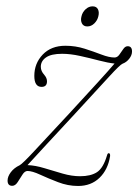

<svg xmlns="http://www.w3.org/2000/svg" viewBox="-20 -594 447 621"><path d="M336 -88.5Q329 -45 301.8 -18.8Q274.5 7.5 232.5 7.5Q199.5 7.5 167.8 -4.8Q136 -17 110 -29Q84 -41 69 -41Q60 -41 52.5 -29Q45 -17 37.2 -5Q29.5 7 19.5 7Q4.5 7 4.5 -10Q4.5 -23 15 -37Q25.5 -51 43.5 -59.5Q52.5 -64 92.8 -107.5Q133 -151 204.5 -227.5Q258 -285.5 296.5 -327.8Q335 -370 350.5 -388.5Q330 -390.5 300.5 -398.2Q271 -406 239.2 -413Q207.5 -420 181 -420Q145.5 -420 128.8 -408.2Q112 -396.5 112 -378Q112 -364 123.5 -351.5Q132 -341.5 132 -331Q132 -313 114.5 -313Q91 -313 91 -348.5Q91 -389 118.2 -417.5Q145.5 -446 191.5 -446Q224 -446 253.8 -436.5Q283.5 -427 308.2 -417.5Q333 -408 350.5 -408Q359.5 -408 366 -417.2Q372.5 -426.5 378.8 -435.5Q385 -444.5 393 -444.5Q407 -444.5 407 -427.5Q407 -415.5 398 -404Q389 -392.5 376.5 -388Q368.5 -385 333 -346.2Q297.5 -307.5 215.5 -218.5Q162.5 -161.5 125.8 -121.8Q89 -82 69 -60Q94.5 -59 123.8 -50Q153 -41 182.8 -32.5Q212.5 -24 239 -24Q273.5 -24 293.8 -37.2Q314 -50.5 326 -91Q328 -99 332 -98.5Q337 -98 336 -88.5ZM262.5 -508.5Q250 -508.5 245 -518.2Q240 -528 243.5 -541Q246.5 -554.5 256.8 -564Q267 -573.5 279.5 -573.5Q292 -573.5 296.8 -564Q301.5 -554.5 298 -541Q295 -528 285 -518.2Q275 -508.5 262.5 -508.5Z"/></svg>

Font: Fraunces 72pt S000 Thin
Style: Italic
Weight: 100
Italic angle: -16°
Version: Version 1.000; ttfautohint (v1.8.3)